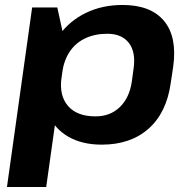

<svg xmlns="http://www.w3.org/2000/svg" viewBox="-20 -570 761 770"><path d="M387.9 10.1Q308.7 10.1 253.3 -22.2Q197.9 -54.5 173.1 -113Q148.2 -171.6 158.8 -251.2L164.7 -292.2Q176.2 -371.3 217.8 -429.2Q259.5 -487 324.9 -518.5Q390.4 -550.1 471.1 -550.1Q584.9 -550.1 638 -485.9Q691.2 -421.7 674.6 -302.4L664.8 -237.6Q648.3 -118.3 576 -54.1Q503.8 10.1 387.9 10.1ZM108.9 -540H209.8L244.3 -382.4L165.3 180H7.9ZM363 -103.3Q422 -103.3 460.5 -140.5Q499 -177.7 508.5 -242L515.8 -295.4Q525.2 -360.8 496.9 -397.7Q468.5 -434.6 410.5 -434.6Q360.5 -434.6 321.8 -416.3Q283.2 -398 259.9 -363.4Q236.7 -328.7 229.7 -280.8L226.8 -259.7Q216.4 -187.4 252.5 -145.4Q288.7 -103.3 363 -103.3Z"/></svg>

Font: Pathway Extreme 8pt Thin 12pt
Style: Italic
Weight: 100
Italic angle: -8°
Version: Version 1.001;gftools[0.9.26]